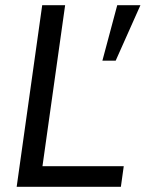

<svg xmlns="http://www.w3.org/2000/svg" viewBox="-20 -717 559 737"><path d="M44 0H444L455 -79H143L230 -697H142ZM373 -484H424L519 -697H430Z"/></svg>

Font: HK Grotesk
Style: Italic
Weight: 400
Italic angle: -16°
Designer: Alfredo Marco Pradil
Foundry: Hanken Design Co.
Version: Version 3.001;FEAKit 1.0